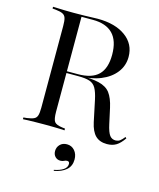

<svg xmlns="http://www.w3.org/2000/svg" viewBox="-116 -653 781 942"><g transform="rotate(15 275.0 -182.5)"><path d="M108.1 -145.2V-492.7Q108.1 -519.4 104 -532.7Q100 -546 87.9 -552Q75.8 -558.1 52.4 -560.5L35.5 -562.1V-571Q46 -571 61.3 -570.2Q76.6 -569.4 96 -569Q115.3 -568.5 137.1 -568.5H145.2Q171.8 -568.5 194.8 -569Q217.7 -569.4 235.5 -570.2Q253.2 -571 262.9 -571Q351.6 -571 404.4 -532.7Q457.3 -494.4 457.3 -429Q457.3 -383.9 430.2 -349.2Q403.2 -314.5 355.6 -295.2Q308.1 -275.8 245.2 -275.8H144.4V-283.1H237.9Q309.7 -283.1 343.1 -316.1Q376.6 -349.2 376.6 -418.5Q376.6 -489.5 342.3 -524.6Q308.1 -559.7 241.1 -559.7H183.1V-145.2ZM464.5 11.3Q427.4 11.3 406 -9.7Q384.7 -30.6 375 -75.8L352.4 -183.1Q344.4 -221 333.1 -240.7Q321.8 -260.5 301.2 -267.3Q280.6 -274.2 242.7 -274.2H154.8V-280.6H238.7Q308.1 -280.6 346.8 -271.4Q385.5 -262.1 404.4 -237.1Q423.4 -212.1 433.9 -164.5L450.8 -87.1Q459.7 -46 471.4 -31Q483.1 -16.1 503.2 -16.9Q514.5 -17.7 523 -23.8Q531.5 -29.8 544.4 -46L550 -40.3Q530.6 -12.1 511.3 -0.4Q491.9 11.3 464.5 11.3ZM137.1 -2.4Q115.3 -2.4 96 -2Q76.6 -1.6 61.3 -1.2Q46 -0.8 35.5 0V-8.9L52.4 -10.5Q75.8 -13.7 87.9 -19.4Q100 -25 104 -38.7Q108.1 -52.4 108.1 -78.2V-145.2H183.1V-78.2Q183.1 -39.5 192.3 -27Q201.6 -14.5 233.9 -10.5L246.8 -8.9V0Q237.1 -0.8 223 -1.2Q208.9 -1.6 191.1 -2Q173.4 -2.4 152.4 -2.4H146ZM247.6 205.6 246 200.8Q275.8 195.2 293.1 183.5Q310.5 171.8 310.5 154Q310.5 141.1 298.4 141.1Q290.3 141.1 283.1 145.2Q275.8 149.2 265.3 149.2Q249.2 149.2 238.7 138.3Q228.2 127.4 228.2 109.7Q228.2 90.3 241.5 76.6Q254.8 62.9 276.6 62.9Q300.8 62.9 316.1 80.6Q331.5 98.4 331.5 125.8Q331.5 158.9 309.3 178.6Q287.1 198.4 247.6 205.6Z"/></g></svg>

Font: Playfair 144pt SemiCondensed Light
Style: Regular
Weight: 300
Width: 4
Designer: Claus Eggers Sørensen
Foundry: Claus Eggers Sørensen
Version: Version 2.203